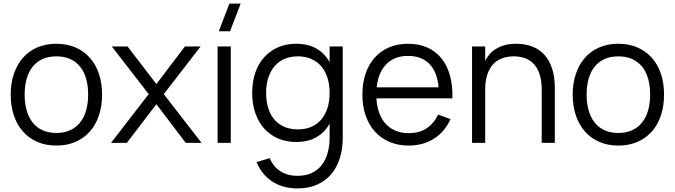

<svg xmlns="http://www.w3.org/2000/svg" viewBox="-20 -800 3778 1075"><path d="M295.5 15Q235.5 15 188 -6Q140.5 -27 107.5 -64.8Q74.5 -102.5 57.2 -155Q40 -207.5 40 -270.5Q40 -334 57.8 -386.5Q75.5 -439 108.5 -476.5Q141.5 -514 189 -534.5Q236.5 -555 295.5 -555Q356 -555 403.5 -534Q451 -513 484 -475.5Q517 -438 534.2 -385.8Q551.5 -333.5 551.5 -270.5Q551.5 -207 534 -154.2Q516.5 -101.5 483.5 -64Q450.5 -26.5 403 -5.8Q355.5 15 295.5 15ZM295.5 -55.5Q340 -55.5 373.2 -71Q406.5 -86.5 428.8 -114.5Q451 -142.5 462.2 -182.2Q473.5 -222 473.5 -270.5Q473.5 -320 462.2 -359.5Q451 -399 428.5 -426.8Q406 -454.5 372.8 -469.5Q339.5 -484.5 295.5 -484.5Q251 -484.5 217.8 -469.2Q184.5 -454 162.2 -425.8Q140 -397.5 129 -358Q118 -318.5 118 -270.5Q118 -221 129.5 -181.2Q141 -141.5 163.2 -113.5Q185.5 -85.5 218.8 -70.5Q252 -55.5 295.5 -55.5Z M601.5 0 812.5 -273 606 -540H694L855.5 -329.5L1015.5 -540H1103.5L897 -273L1108.5 0H1020L855.5 -216.5L690 0Z M1268 -625H1205L1264.5 -780H1327.5ZM1198.5 0V-540H1272V0Z M1638 -555Q1705 -555 1751.8 -528Q1798.5 -501 1825.5 -452V-540H1899V-29.5Q1899 33 1882.8 85.2Q1866.5 137.5 1834.5 175.2Q1802.5 213 1755.2 234Q1708 255 1646 255Q1565.5 255 1506.2 217.5Q1447 180 1416.5 107.5L1490 85.5Q1511 134.5 1551 159.5Q1591 184.5 1646 184.5Q1690.5 184.5 1724 169.2Q1757.5 154 1780 125.8Q1802.5 97.5 1814 58Q1825.5 18.5 1825.5 -30V-107.5Q1798 -58.5 1751.2 -31.8Q1704.5 -5 1638 -5Q1583 -5 1537.5 -24.5Q1492 -44 1459.8 -79.8Q1427.5 -115.5 1409.8 -166.2Q1392 -217 1392 -279.5Q1392 -343.5 1410 -394.5Q1428 -445.5 1460.5 -481Q1493 -516.5 1538.2 -535.8Q1583.5 -555 1638 -555ZM1648 -75.5Q1690 -75.5 1723 -89.8Q1756 -104 1778.8 -130.8Q1801.5 -157.5 1813.5 -195.2Q1825.5 -233 1825.5 -279.5Q1825.5 -327.5 1813 -365.8Q1800.5 -404 1777.5 -430.2Q1754.5 -456.5 1721.5 -470.5Q1688.5 -484.5 1648 -484.5Q1606 -484.5 1573 -470.2Q1540 -456 1517.2 -429.2Q1494.5 -402.5 1482.2 -364.8Q1470 -327 1470 -279.5Q1470 -231.5 1482.2 -193.5Q1494.5 -155.5 1517.5 -129.2Q1540.5 -103 1573.5 -89.2Q1606.5 -75.5 1648 -75.5Z M2267.5 -54.5Q2328 -54.5 2368.5 -81.5Q2409 -108.5 2433 -158.5L2502.5 -133Q2470 -61.5 2409.2 -23.2Q2348.5 15 2267.5 15Q2209 15 2161.2 -5.2Q2113.5 -25.5 2079.8 -62.5Q2046 -99.5 2027.5 -152.2Q2009 -205 2009 -270Q2009 -335.5 2027 -388.2Q2045 -441 2078.5 -478Q2112 -515 2159 -535Q2206 -555 2264.5 -555Q2325.5 -555 2372.5 -534Q2419.5 -513 2451.5 -473.5Q2483.5 -434 2499.2 -377.5Q2515 -321 2513 -249.5H2087.5Q2090 -203.5 2103.5 -167.2Q2117 -131 2140.2 -106Q2163.5 -81 2195.8 -67.8Q2228 -54.5 2267.5 -54.5ZM2435.5 -311Q2428.5 -396.5 2384.5 -441.8Q2340.5 -487 2264.5 -487Q2189 -487 2143.5 -441Q2098 -395 2089 -311Z M3013 -296.5Q3013 -347 3001.8 -382.5Q2990.5 -418 2969.8 -440.8Q2949 -463.5 2920.2 -474Q2891.5 -484.5 2856.5 -484.5Q2822 -484.5 2792.5 -474Q2763 -463.5 2741.8 -441Q2720.5 -418.5 2708.5 -382.8Q2696.5 -347 2696.5 -296.5V0H2623V-540H2696.5V-459.5Q2705.5 -477.5 2719.8 -494.8Q2734 -512 2755 -525.2Q2776 -538.5 2804 -546.8Q2832 -555 2869 -555Q2918 -555 2958 -540.2Q2998 -525.5 3026.5 -495Q3055 -464.5 3070.8 -417.5Q3086.5 -370.5 3086.5 -306.5V0H3013Z M3442 15Q3382 15 3334.5 -6Q3287 -27 3254 -64.8Q3221 -102.5 3203.8 -155Q3186.5 -207.5 3186.5 -270.5Q3186.5 -334 3204.2 -386.5Q3222 -439 3255 -476.5Q3288 -514 3335.5 -534.5Q3383 -555 3442 -555Q3502.5 -555 3550 -534Q3597.5 -513 3630.5 -475.5Q3663.5 -438 3680.8 -385.8Q3698 -333.5 3698 -270.5Q3698 -207 3680.5 -154.2Q3663 -101.5 3630 -64Q3597 -26.5 3549.5 -5.8Q3502 15 3442 15ZM3442 -55.5Q3486.5 -55.5 3519.8 -71Q3553 -86.5 3575.2 -114.5Q3597.5 -142.5 3608.8 -182.2Q3620 -222 3620 -270.5Q3620 -320 3608.8 -359.5Q3597.5 -399 3575 -426.8Q3552.5 -454.5 3519.2 -469.5Q3486 -484.5 3442 -484.5Q3397.5 -484.5 3364.2 -469.2Q3331 -454 3308.8 -425.8Q3286.5 -397.5 3275.5 -358Q3264.5 -318.5 3264.5 -270.5Q3264.5 -221 3276 -181.2Q3287.5 -141.5 3309.8 -113.5Q3332 -85.5 3365.2 -70.5Q3398.5 -55.5 3442 -55.5Z"/></svg>

Font: Vela Sans
Style: Regular
Weight: 400
Designer: Principal design: Mikhail Sharanda - project Manrope.
Design modification: Ravid Balaliev
Foundry: Mikhail Sharanda
Version: Version 1.001